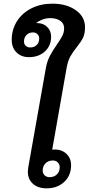

<svg xmlns="http://www.w3.org/2000/svg" viewBox="-20 -1018 484 1048"><path d="M368 -116Q368 -60 330.5 -25Q293 10 234 10Q187 10 159.5 -15Q132 -40 132 -81Q132 -87 134 -103L229 -639Q236 -682 251.5 -711.5Q267 -741 292 -777Q311 -804 320.5 -823Q330 -842 330 -864Q330 -890 309 -904.5Q288 -919 254 -919Q232 -919 212 -911.5Q192 -904 177 -892H183Q216 -892 237.5 -871Q259 -850 259 -817Q259 -768 225 -737Q191 -706 138 -706Q96 -706 70 -732Q44 -758 44 -800Q44 -857 72.5 -902Q101 -947 151.5 -972.5Q202 -998 266 -998Q343 -998 393.5 -962.5Q444 -927 444 -870Q444 -834 433.5 -812.5Q423 -791 400 -762Q378 -735 364 -710Q350 -685 343 -644L265 -201Q269 -202 278 -202Q318 -202 343 -178Q368 -154 368 -116ZM160 -841Q138 -841 124.5 -827Q111 -813 111 -791Q111 -777 120.5 -768Q130 -759 145 -759Q167 -759 180.5 -772.5Q194 -786 194 -808Q194 -822 184.5 -831.5Q175 -841 160 -841ZM306 -105Q306 -121 295.5 -131.5Q285 -142 268 -142Q244 -142 228.5 -126.5Q213 -111 213 -87Q213 -71 223.5 -61Q234 -51 251 -51Q275 -51 290.5 -66Q306 -81 306 -105Z"/></svg>

Font: Sarabun SemiBold
Style: Italic
Weight: 600
Italic angle: -10°
Designer: Suppakit Chalermlarp | Katatrad Co.,Ltd.
Foundry: Cadson Demak Co.,Ltd.
Version: Version 1.000; ttfautohint (v1.6)